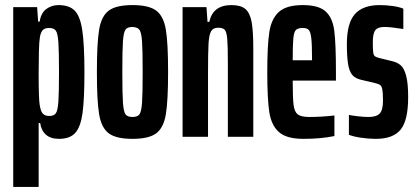

<svg xmlns="http://www.w3.org/2000/svg" viewBox="-20 -538 1640 755"><path d="M32 -510H126L130 -453H136Q141 -487 162 -502.5Q183 -518 210 -518Q252 -518 273.5 -496.5Q295 -475 303.5 -419.5Q312 -364 312 -254Q312 -147 304.5 -93Q297 -39 276 -15.5Q255 8 212 8Q179 8 160.5 -8.5Q142 -25 138 -54H132V197H32ZM212 -255Q212 -339 209.5 -373Q207 -407 199.5 -417.5Q192 -428 173 -428Q157 -428 149 -420.5Q141 -413 137 -393Q134 -375 133 -337Q132 -299 132 -249Q132 -149 136 -126Q140 -100 148.5 -91Q157 -82 174 -82Q192 -82 199.5 -92.5Q207 -103 209.5 -137Q212 -171 212 -255Z M361 -255Q361 -370 370 -422.5Q379 -475 408 -496.5Q437 -518 501 -518Q565 -518 594 -496.5Q623 -475 632 -422.5Q641 -370 641 -255Q641 -140 632 -87.5Q623 -35 594 -13.5Q565 8 501 8Q437 8 408 -13.5Q379 -35 370 -87.5Q361 -140 361 -255ZM541 -255Q541 -342 538.5 -376Q536 -410 528.5 -420.5Q521 -431 501 -432Q481 -432 473.5 -421.5Q466 -411 463.5 -376.5Q461 -342 461 -255Q461 -168 463.5 -133.5Q466 -99 473.5 -88.5Q481 -78 501 -78Q521 -78 528.5 -88.5Q536 -99 538.5 -133.5Q541 -168 541 -255Z M698 -510H792L796 -452H803Q817 -518 890 -518Q927 -518 945 -502.5Q963 -487 969.5 -451.5Q976 -416 976 -347V0H876V-291Q876 -359 873.5 -386Q871 -413 863.5 -421Q856 -429 838 -429Q818 -429 810 -415Q802 -401 800 -366.5Q798 -332 798 -248V0H698Z M1301 -221H1131Q1131 -152 1134.5 -125Q1138 -98 1151 -88Q1164 -78 1197 -78Q1217 -78 1244.5 -79.5Q1272 -81 1295 -84V-3Q1242 8 1173 8Q1107 8 1077 -18.5Q1047 -45 1039 -97Q1031 -149 1031 -254Q1031 -359 1039 -411.5Q1047 -464 1076.5 -491Q1106 -518 1171 -518Q1233 -518 1260.5 -493Q1288 -468 1294.5 -417Q1301 -366 1301 -254ZM1131 -301H1207V-308Q1207 -364 1204 -388.5Q1201 -413 1194 -420.5Q1187 -428 1170 -428Q1152 -428 1144 -420.5Q1136 -413 1133.5 -387.5Q1131 -362 1131 -301Z M1352 -8V-86Q1367 -83 1390 -80.5Q1413 -78 1429 -78Q1460 -78 1473 -91.5Q1486 -105 1486 -142Q1486 -172 1483.5 -185.5Q1481 -199 1475 -203.5Q1469 -208 1456 -211L1401 -224Q1378 -229 1366 -242.5Q1354 -256 1349 -284.5Q1344 -313 1344 -365Q1344 -447 1375.5 -482.5Q1407 -518 1473 -518Q1497 -518 1523 -514.5Q1549 -511 1566 -504V-424Q1515 -432 1492 -432Q1466 -432 1456 -419.5Q1446 -407 1446 -372Q1446 -344 1447.5 -332.5Q1449 -321 1454 -317Q1459 -313 1471 -310L1520 -298Q1542 -293 1555.5 -281.5Q1569 -270 1577 -240.5Q1585 -211 1585 -156Q1585 -65 1555.5 -28.5Q1526 8 1458 8Q1429 8 1399 3.5Q1369 -1 1352 -8Z"/></svg>

Font: Saira Ultra Condensed
Style: Bold
Weight: 700
Width: 1
Designer: Hector Gatti with collaboration of the Omnibus-Type team
Foundry: Omnibus-Type
Version: Version 1.001; ttfautohint (v1.8)